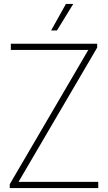

<svg xmlns="http://www.w3.org/2000/svg" viewBox="-20 -964 554 984"><path d="M30 0V-20L432.5 -708H35.5V-740H478V-720L75 -32H483.5V0ZM242 -808 318 -944H355.5L272 -808Z"/></svg>

Font: Encode Sans Semi Condensed Thin
Style: Regular
Weight: 100
Width: 4
Designer: Multiple Designers
Foundry: Impallari Type
Version: Version 3.000; ttfautohint (v1.8.3) -l 8 -r 50 -G 200 -x 14 